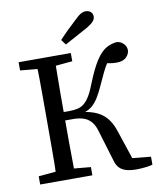

<svg xmlns="http://www.w3.org/2000/svg" viewBox="-95 -952 852 1036"><g transform="rotate(-10 331.0 -434.0)"><path d="M42 0V-45L174 -57H198L328 -45V0ZM42 -625V-670H328V-625L198 -613H174ZM135 0Q137 -51 137.5 -102.5Q138 -154 138 -206Q138 -258 138 -310V-359Q138 -411 138 -463Q138 -515 137.5 -567Q137 -619 135 -670H237Q237 -620 236 -567.5Q235 -515 235 -461Q235 -407 235 -349V-320Q235 -264 235 -210Q235 -156 236 -104Q237 -52 237 0ZM454 -59 403 -228Q394 -260 378 -279.5Q362 -299 337.5 -308Q313 -317 279 -317H191V-363H265Q293 -363 313 -368Q333 -373 349 -386.5Q365 -400 380 -425.5Q395 -451 410 -491Q440 -566 466.5 -607Q493 -648 520.5 -665Q548 -682 581 -685Q597 -684 609 -676Q621 -668 627.5 -656.5Q634 -645 634 -632Q634 -612 616.5 -594Q599 -576 563 -576Q539 -576 516 -581Q493 -586 478 -591L550 -632Q530 -610 515 -587.5Q500 -565 486.5 -537Q473 -509 455 -469Q438 -431 422.5 -406.5Q407 -382 390 -367Q373 -352 352 -344.5Q331 -337 304 -332L297 -349Q355 -346 395.5 -331.5Q436 -317 462 -288Q488 -259 503 -213L563 -33L534 -56L657 -44V0Q643 4 617.5 7Q592 10 569 10Q536 10 513 3.5Q490 -3 475.5 -18Q461 -33 454 -59ZM289 -748Q312 -773 335.5 -796Q359 -819 383 -841Q404 -862 418 -870Q432 -878 446 -878Q462 -878 473 -868.5Q484 -859 484 -843Q484 -829 473 -816.5Q462 -804 435 -788Q404 -771 372.5 -754Q341 -737 310 -720Z"/></g></svg>

Font: Source Serif 4 18pt
Style: Regular
Weight: 400
Designer: Frank Grießhammer
Foundry: Adobe Systems Incorporated
Version: Version 4.004;hotconv 1.0.116;makeotfexe 2.5.65601